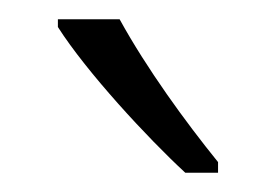

<svg xmlns="http://www.w3.org/2000/svg" viewBox="-20 -785 286 199"><path d="M104 -765H40V-757C70 -710 133 -642 172 -606H206V-617C172 -659 132 -714 104 -765Z"/></svg>

Font: Noto Sans Myanmar UI ExtraCondensed Light
Style: Regular
Weight: 300
Width: 2
Designer: Monotype Design Team
Foundry: Monotype Imaging Inc.
Version: Version 2.103